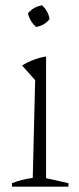

<svg xmlns="http://www.w3.org/2000/svg" viewBox="-20 -701 296 721"><path d="M25 0V-13Q42 -20 61.5 -25Q81 -30 103 -33L112 -400L63 -455Q105 -481 153 -489V-32L237 -13V0ZM138 -681Q162 -659 166 -629Q146 -604 115 -600Q92 -621 85 -651Q106 -676 138 -681Z"/></svg>

Font: Piazzolla ExtraLight
Style: Regular
Weight: 200
Designer: Juan Pablo del Peral
Foundry: Huerta Tipografica
Version: Version 1.330